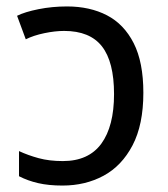

<svg xmlns="http://www.w3.org/2000/svg" viewBox="-20 -566 520 596"><path d="M188 -546Q259 -546 312 -518.5Q365 -491 395 -432Q425 -373 425 -278Q425 -179 391.5 -115Q358 -51 301.5 -20.5Q245 10 174 10Q131 10 98.5 2.5Q66 -5 39 -19V-97Q67 -84 100 -75Q133 -66 175 -66Q255 -66 294.5 -120Q334 -174 334 -274Q334 -374 296.5 -422Q259 -470 179 -470Q151 -470 117.5 -463Q84 -456 60 -444L33 -517Q57 -529 99.5 -537.5Q142 -546 188 -546Z"/></svg>

Font: Noto Sans Historical
Style: Regular
Weight: 400
Designer: Monotype Design Team
Foundry: Monotype Imaging Inc.
Version: Version 2.013; ttfautohint (v1.8.4.7-5d5b)